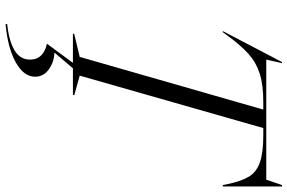

<svg xmlns="http://www.w3.org/2000/svg" viewBox="-196 -614 1058 707"><g transform="rotate(90 333.5 -261.0)"><path d="M209 -770H213L200 -712H642L662 -770H667V-552H662L659 -567Q648 -620 631 -648Q614 -676 578.5 -688.5Q543 -701 479 -701H452L259 -25L331 -5L330 0H232L175 67V68Q211 70 237 89.5Q263 109 263 139Q263 181 210 210.5Q157 240 69 248V242Q130 236 165 215.5Q200 195 200 158Q200 132 184 116.5Q168 101 142 96V95L212 0H104L106 -5L190 -25L384 -701H357Q293 -701 252 -688Q211 -675 179.5 -647Q148 -619 110 -567L99 -552H95Z"/></g></svg>

Font: Nyght Serif Light Italic
Style: Regular
Weight: 300
Italic angle: -16°
Designer: Maksym Kobuzan
Version: Version 0.410